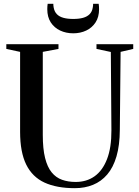

<svg xmlns="http://www.w3.org/2000/svg" viewBox="-20 -974 726 1003"><path d="M371 9Q276 9 212.5 -20.2Q149 -49.5 117 -114.2Q85 -179 85 -285.5V-703L13 -718.5V-743H285.5V-718.5L203.5 -703V-269.5Q203.5 -196.5 215.5 -148.8Q227.5 -101 250 -73.5Q272.5 -46 304.2 -34.8Q336 -23.5 375.5 -23.5Q432.5 -23.5 474.2 -53.2Q516 -83 539.2 -143Q562.5 -203 562 -293.5L559 -702.5L484 -718.5V-743H676V-718.5L610 -703L606 -296.5Q605.5 -215 588.5 -157Q571.5 -99 540.2 -62.5Q509 -26 466 -8.5Q423 9 371 9ZM362.5 -800Q325 -800 294.2 -814.5Q263.5 -829 245.2 -857Q227 -885 227 -926Q227 -934.5 227.5 -940.5Q228 -946.5 229 -954H258.5Q258.5 -949 259 -944Q259.5 -939 260.5 -934Q264.5 -913 277 -900Q289.5 -887 311 -881Q332.5 -875 362.5 -875Q393 -875 414.2 -881Q435.5 -887 448.2 -900Q461 -913 464.5 -934Q465.5 -939 466 -944Q466.5 -949 466.5 -954H495.5Q496.5 -946.5 497 -940.5Q497.5 -934.5 497.5 -926Q497.5 -885 479.2 -857Q461 -829 430.5 -814.5Q400 -800 362.5 -800Z"/></svg>

Font: Merriweather 120pt Medium
Style: Regular
Weight: 500
Version: Version 2.100